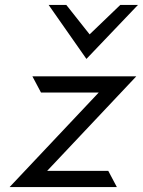

<svg xmlns="http://www.w3.org/2000/svg" viewBox="-20 -762 582 782"><path d="M178 -742 332 -522 542 -742H470L345 -622L250 -742ZM456 0 421 -66H172L535 -451H112L147 -385H382L19 0Z"/></svg>

Font: Charger
Style: It
Weight: 400
Designer: Jasper
Foundry: Cannot Into Space Fonts
Version: Version 0.98